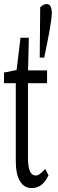

<svg xmlns="http://www.w3.org/2000/svg" viewBox="-21 -847 289 956"><path d="M210.9 -826.7Q225.1 -826.7 231 -814.7Q236.8 -802.7 236.8 -781.7Q236.8 -765.1 232.9 -738.8Q229 -712.4 223.6 -682.9Q218.3 -653.3 212.4 -625L199.2 -560.1H176.8L179.2 -811Q188.5 -819.3 195.6 -823Q202.6 -826.7 210.9 -826.7ZM87.4 -432.6V-496.6H213.4V-432.6ZM136.7 89.4Q100.1 89.4 78.9 55.9Q57.6 22.5 57.6 -47.4Q57.6 -69.8 57.6 -92.5Q57.6 -115.2 57.6 -148.9V-432.6H-1V-485.8L86.4 -503.4L57.6 -464.4L81.1 -659.2H122.6L118.2 -472.7V-448.2V-61Q118.2 -15.1 128.2 5.9Q138.2 26.9 155.8 26.9Q167.5 26.9 178.7 18.3Q189.9 9.8 204.1 -5.9L220.7 25.9Q211.4 45.9 198.7 60.5Q186 75.2 170.7 82.3Q155.3 89.4 136.7 89.4Z"/></svg>

Font: Scarab Serif
Style: Condensed
Weight: 400
Designer: John Roberts
Foundry: Scarab
Version: 1.0